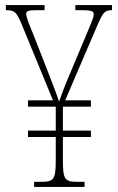

<svg xmlns="http://www.w3.org/2000/svg" viewBox="-20 -734 463 754"><path d="M114 0H312V-20H283C233 -20 227 -31 227 -107V-196H337V-221H227V-315H337V-340H236L363 -636C383 -682 390 -694 418 -694H420V-714H276V-694H303C347 -694 348 -687 348 -677C348 -662 331 -628 307 -569L246 -424C234 -396 223 -366 212 -335C202 -366 181 -419 164 -463L110 -601C95 -638 83 -665 83 -680C83 -690 90 -694 121 -694H155V-714H3V-694H5C39 -694 46 -685 67 -634L188 -340H90V-315H199V-221H90V-196H199V-108C199 -31 193 -20 143 -20H114Z"/></svg>

Font: Noto Serif ExtraCondensed Thin
Style: Regular
Weight: 100
Width: 2
Designer: Monotype Design Team
Foundry: Monotype Imaging Inc.
Version: Version 2.013